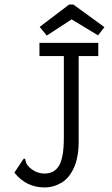

<svg xmlns="http://www.w3.org/2000/svg" viewBox="-20 -811 490 842"><path d="M175 11Q95 11 43 -54L79 -108L85 -116L91 -113Q92 -104 95 -96Q98 -88 110 -76Q140 -50 175 -50Q219 -50 239.5 -85.5Q260 -121 260 -208V-565H153V-623H411V-565H325V-209Q327 -128 306 -79.5Q285 -31 250 -10Q215 11 175 11ZM185 -655 154 -693 283 -791H302L438 -692L410 -656L294 -726Z"/></svg>

Font: Inconsolata SemiCondensed
Style: Regular
Weight: 400
Width: 4
Monospace: yes
Designer: Raph Levien, Cyreal, Brenton Simpson
Foundry: Raph Levien, Cyreal, Google
Version: Version 3.000; ttfautohint (v1.8.2.53-6de2)